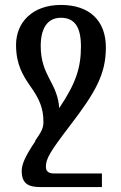

<svg xmlns="http://www.w3.org/2000/svg" viewBox="-20 -522 492 778"><path d="M144 236H393V181H200C174 181 166 170 166 154C166 121 182 94 262 -11C368 -149 409 -222 409 -330C409 -437 344 -502 227 -502C110 -502 45 -430 45 -340C45 -261 73 -216 102 -174C140 -121 156 -83 156 -28C156 -4 149 11 122 49H124C79 115 68 146 68 171C68 223 96 236 144 236ZM178 -207C161 -240 145 -277 145 -336C145 -404 170 -450 227 -450C284 -450 308 -410 308 -334C308 -248 288 -185 220 -84C217 -128 203 -161 178 -207Z"/></svg>

Font: Noto Serif Armenian ExtraCondensed SemiBold
Style: Regular
Weight: 600
Width: 2
Designer: Monotype Design Team
Foundry: Monotype Imaging Inc.
Version: Version 2.008